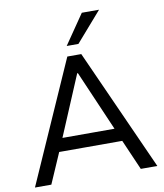

<svg xmlns="http://www.w3.org/2000/svg" viewBox="-99 -1017 936 1097"><g transform="rotate(-10 369.0 -468.5)"><path d="M14 0 326 -705H407L724 0H628L541 -200L581 -176H152L196 -200L109 0ZM365 -601 209 -231 185 -252H548L529 -231L369 -601ZM333 -765 451 -937H551L401 -765Z"/></g></svg>

Font: Mulish ExtraLight Medium
Style: Regular
Weight: 500
Version: Version 3.603